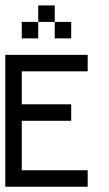

<svg xmlns="http://www.w3.org/2000/svg" viewBox="-20 -708 415 728"><path d="M62.5 -562.5V-625H125V-562.5ZM125 -625V-687.5H187.5V-625ZM187.5 -562.5V-625H250V-562.5ZM0 -437.5V-500H62.5V-437.5ZM62.5 -437.5V-500H125V-437.5ZM125 -437.5V-500H187.5V-437.5ZM187.5 -437.5V-500H250V-437.5ZM250 -437.5V-500H312.5V-437.5ZM0 -375V-437.5H62.5V-375ZM0 -312.5V-375H62.5V-312.5ZM0 -250V-312.5H62.5V-250ZM0 -187.5V-250H62.5V-187.5ZM0 -125V-187.5H62.5V-125ZM0 -62.5V-125H62.5V-62.5ZM0 0V-62.5H62.5V0ZM62.5 0V-62.5H125V0ZM125 0V-62.5H187.5V0ZM187.5 0V-62.5H250V0ZM250 0V-62.5H312.5V0ZM62.5 -250V-312.5H125V-250ZM125 -250V-312.5H187.5V-250ZM187.5 -250V-312.5H250V-250Z"/></svg>

Font: AprilSans
Style: Regular
Weight: 400
Designer: typesprite
Version: Version 1.001;PS 001.001;hotconv 1.0.88;makeotf.lib2.5.64775